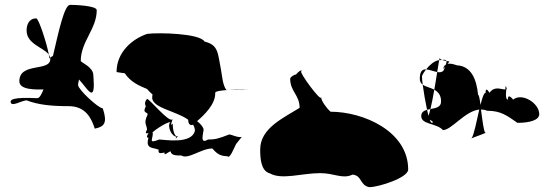

<svg xmlns="http://www.w3.org/2000/svg" viewBox="-20 -786 2274 794"><path d="M24 -366C24 -340 70 -371 90 -371C140 -352 194 -347 264 -347C336 -347 359 -294 372 -254C412 -262 425 -278 405 -338C387 -338 303 -416 303 -434C303 -442 305 -450 307 -457C326 -437 347 -403 358 -403C374 -403 366 -465 366 -475C366 -509 314 -528 314 -534C314 -614 380 -666 380 -744C380 -763 286 -766 270 -766C246 -766 223 -657 199 -555C195 -553 191 -550 187 -547C187 -545 188 -544 188 -542C188 -488 60 -530 60 -450C60 -412 134 -416 160 -416C151 -394 143 -380 134 -380C118 -380 24 -387 24 -366ZM90 -660C90 -603 161 -590 182 -560C174 -605 140 -710 130 -710C100 -710 90 -684 90 -660ZM182 -560C185 -556 186 -552 187 -547L184 -544C184 -547 183 -553 182 -560Z M462 -488C462 -488 492 -483 496 -483C520 -447 554 -432 588 -418C595 -410 603 -402 611 -395C610 -394 610 -392 610 -389C600 -340 706 -329 758 -291C759 -279 761 -267 776 -269L778 -271C783 -263 786 -255 786 -245C772 -188 659 -209 638 -209C592 -191 612 -208 612 -236C598 -234 666 -281 684 -281C670 -263 690 -221 710 -221C700 -203 715 -220 715 -224C701 -216 694 -253 694 -275C680 -257 694 -293 694 -293C680 -275 599 -377 588 -377C573 -359 583 -349 583 -346C566 -314 594 -325 590 -311C572 -275 588 -268 588 -250C574 -225 594 -239 594 -234C580 -216 594 -216 594 -216C580 -168 614 -177 636 -167C632 -145 651 -155 661 -155C656 -137 677 -160 686 -160C687 -142 713 -143 730 -143C758 -125 812 -172 858 -172C874 -154 888 -140 920 -140C930 -127 947 -172 956 -190L980 -220C966 -215 937 -230 928 -230C882 -212 869 -209 840 -209C804 -187 822 -236 822 -252C818 -264 808 -275 795 -285C823 -309 872 -355 870 -402C870 -409 895 -412 924 -414H916C901 -434 899 -469 894 -497C880 -565 885 -600 826 -614C807 -648 637 -652 589 -646C529 -626 462 -572 462 -488ZM756 -315C756 -315 755 -315 755 -315C755 -315 756 -315 756 -315ZM924 -414C965 -417 1008 -415 1008 -415C978 -415 957 -414 924 -414Z M1056 -168C1056 -130 1059 -79 1096 -69C1146 -41 1228 -70 1304 -70C1364 -70 1396 -44 1438 -64C1478 -60 1467 -20 1507 -12C1546 -12 1668 -51 1668 -85C1668 -243 1483 -324 1347 -324C1329 -340 1308 -370 1308 -384C1308 -362 1214 -491 1226 -491C1230 -491 1228 -505 1204 -478C1198 -478 1182 -469 1180 -461C1180 -407 1219 -394 1219 -340C1152 -298 1056 -256 1056 -168Z M1716 -460C1716 -449 1721 -441 1728 -436C1726 -452 1725 -465 1725 -472C1728 -479 1734 -489 1742 -499C1727 -500 1716 -492 1716 -460ZM1722 -306C1722 -270 1784 -278 1812 -248C1847 -248 1903 -327 1962 -333C1951 -285 1940 -227 1930 -214C1946 -221 1998 -238 1987 -238C1981 -238 1975 -289 1969 -333C1977 -333 1986 -332 1994 -328C2052 -328 2076 -308 2120 -278C2170 -278 2210 -289 2210 -314C2210 -360 2138 -404 2102 -374C2102 -374 2080 -404 2080 -374C2068 -374 2073 -416 2075 -421C2073 -428 2070 -438 2070 -416C2050 -416 2026 -432 2004 -402C2004 -402 1988 -432 1988 -402C1981 -402 1974 -381 1967 -352C1964 -376 1961 -394 1957 -394C1951 -456 1930 -513 1869 -516C1853 -522 1840 -524 1831 -522L1839 -532C1839 -532 1835 -532 1826 -534C1827 -531 1826 -526 1824 -519C1817 -515 1814 -509 1813 -501L1821 -510C1819 -505 1817 -500 1814 -494C1808 -487 1798 -486 1788 -488C1784 -466 1781 -440 1776 -415C1792 -406 1804 -393 1804 -366C1804 -342 1781 -339 1760 -335C1757 -322 1754 -313 1752 -307C1750 -315 1748 -323 1746 -332C1733 -328 1722 -322 1722 -306ZM1728 -436C1740 -427 1760 -424 1776 -415C1771 -385 1765 -356 1760 -335C1755 -334 1750 -333 1746 -332C1739 -365 1732 -406 1728 -436ZM1742 -499C1756 -517 1776 -534 1794 -537H1796C1794 -527 1792 -509 1788 -488C1773 -491 1756 -498 1742 -499ZM1757 -291C1766 -286 1775 -281 1767 -278C1764 -277 1760 -282 1757 -291ZM1796 -537C1800 -537 1804 -538 1808 -538C1802 -540 1799 -543 1799 -546C1799 -546 1797 -544 1796 -537ZM1808 -538C1818 -539 1825 -540 1826 -534C1820 -535 1813 -536 1808 -538ZM1930 -214C1929 -212 1927 -212 1926 -212C1926 -212 1930 -214 1930 -214ZM2075 -421C2075 -421 2076 -421 2076 -416C2076 -416 2076 -418 2075 -417Z"/></svg>

Font: Alpina
Style: Regular
Weight: 400
Version: Version 0.9